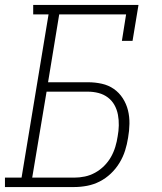

<svg xmlns="http://www.w3.org/2000/svg" viewBox="-35 -755 655 775"><path d="M-15 0V-38H52L161 -697H99V-735H524L500 -590H457L474 -697H204L159 -423H320Q349 -423 376 -417Q403 -411 424.5 -396Q446 -381 460.5 -358.5Q475 -336 481.5 -310Q488 -284 487.5 -255.5Q487 -227 482 -199Q478 -173 470 -147.5Q462 -122 447.5 -98Q433 -74 412.5 -54.5Q392 -35 367.5 -22.5Q343 -10 316.5 -5Q290 0 264 0ZM95 -38H264Q286 -38 307.5 -42.5Q329 -47 349 -58Q369 -69 385.5 -85.5Q402 -102 413 -121.5Q424 -141 430.5 -162.5Q437 -184 440 -205Q444 -226 444.5 -248.5Q445 -271 441 -292Q437 -313 427 -331Q417 -349 400.5 -361.5Q384 -374 363 -379.5Q342 -385 320 -385H153Z"/></svg>

Font: Iosevka Curly Slab XLtEx
Style: Italic
Weight: 200
Width: 7
Italic angle: -9°
Monospace: yes
Designer: Belleve Invis
Foundry: Belleve Invis
Version: Version 11.1.0; ttfautohint (v1.8.3)